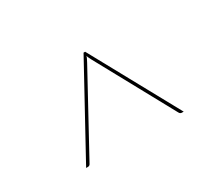

<svg xmlns="http://www.w3.org/2000/svg" viewBox="-72 -850 724 634"><g transform="rotate(-30 290.0 -533.0)"><path d="M476 -366H469Q462.5 -366 459 -373L299 -666Q296.5 -671 294 -675.8Q291.5 -680.5 290 -686Q288.5 -680.5 286 -675.8Q283.5 -671 281 -666L121 -373Q120 -370.5 117.5 -368.2Q115 -366 111 -366H104L287 -700H293Z"/></g></svg>

Font: Lato 2
Style: Regular
Weight: 100
Designer: Lukasz Dziedzic with Adam Twardoch and Botio Nikoltchev
Foundry: tyPoland Lukasz Dziedzic
Version: Version 2.015; 2015-08-06; http://www.latofonts.com/